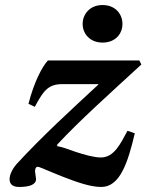

<svg xmlns="http://www.w3.org/2000/svg" viewBox="-20 -730 581 762"><path d="M308 -635C308 -597 336 -561 387 -561C439 -561 466 -597 466 -635C466 -673 439 -710 387 -710C336 -710 308 -673 308 -635ZM18 -19C18 -4 25 12 56 12C96 12 124 3 123 -20L119 -50C119 -61 123 -68 129 -68C138 -68 155 -58 231 -28C288 -6 339 12 382 12C457 12 488 -87 515 -201L486 -211C457 -157 432 -105 380 -105C354 -105 314 -116 278 -128C253 -137 226 -147 207 -150V-156C293 -249 417 -360 541 -474L533 -490H170C147 -465 115 -404 93 -318L118 -306C150 -365 169 -396 225 -396H370V-394C263 -295 147 -189 45 -78C32 -63 18 -39 18 -19Z"/></svg>

Font: Heuristica
Style: Bold Italic
Weight: 700
Italic angle: -13°
Version: Version 1.0.1